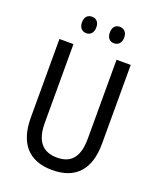

<svg xmlns="http://www.w3.org/2000/svg" viewBox="-163 -997 912 1106"><g transform="rotate(20 292.5 -444.5)"><path d="M163 -849C163 -815 183 -798 207 -798C232 -798 251 -815 251 -849C251 -883 232 -899 207 -899C183 -899 163 -884 163 -849ZM334 -849C334 -815 352 -798 377 -798C402 -798 422 -815 422 -849C422 -883 402 -899 377 -899C353 -899 334 -884 334 -849ZM511 -232V-714H424V-232C424 -121 383 -67 294 -67C206 -67 160 -119 160 -231V-714H74V-232C74 -73 150 10 292 10C438 10 511 -75 511 -232Z"/></g></svg>

Font: Noto Sans Sinhala Condensed
Style: Regular
Weight: 400
Width: 3
Designer: Jelle Bosma - Monotype Design Team
Foundry: Monotype Imaging Inc.
Version: Version 2.006